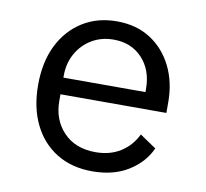

<svg xmlns="http://www.w3.org/2000/svg" viewBox="-65 -599 731 682"><g transform="rotate(10 300.0 -258.0)"><path d="M309 12Q235 12 180.5 -21.5Q126 -55 96.5 -115.5Q67 -176 67 -257Q67 -340 97 -400.5Q127 -461 180.5 -494.5Q234 -528 304 -528Q374 -528 425 -495.5Q476 -463 504.5 -406Q533 -349 533 -276V-238H151V-214Q151 -146 193.5 -101.5Q236 -57 309 -57Q361 -57 399 -81Q437 -105 457 -147L516 -107Q493 -55 439.5 -21.5Q386 12 309 12ZM304 -462Q260 -462 225.5 -441.5Q191 -421 171 -385.5Q151 -350 151 -305V-298H447V-309Q447 -377 407.5 -419.5Q368 -462 304 -462Z"/></g></svg>

Font: Lilex
Style: Regular
Weight: 400
Monospace: yes
Designer: Mike Abbink, Paul van der Laan, Pieter van Rosmalen, Mikhael Khrustik
Foundry: Mikhael Khrustik
Version: Version 2.510